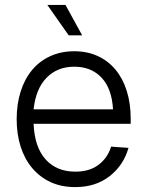

<svg xmlns="http://www.w3.org/2000/svg" viewBox="-20 -751 601 783"><path d="M287 12Q230 12 186 -8.5Q142 -29 111 -66Q80 -103 64 -153.5Q48 -204 48 -265Q48 -326 64 -377Q80 -428 110 -464.5Q140 -501 184 -521.5Q228 -542 283 -542Q336 -542 378.5 -522.5Q421 -503 451 -467Q481 -431 497 -380Q513 -329 513 -267V-246H117Q121 -151 166 -101Q211 -51 287 -51Q345 -51 382 -79Q419 -107 433 -153L504 -148Q484 -77 427 -32.5Q370 12 287 12ZM441 -305Q436 -390 394 -434.5Q352 -479 283 -479Q214 -479 170 -434Q126 -389 117 -305ZM260 -607 173 -731H247L315 -607Z"/></svg>

Font: Geist Light
Style: Regular
Weight: 400
Designer: Basement.studio, Andrés Briganti, Mateo Zaragoza
Foundry: Basement.studio, Vercel, Andrés Briganti, Guido Ferreyra, Mateo Zaragoza
Version: Version 1.401